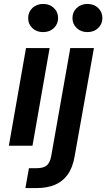

<svg xmlns="http://www.w3.org/2000/svg" viewBox="-20 -740 540 975"><path d="M25 0 112 -496H232L145 0ZM199 -577Q165 -577 144 -597.5Q123 -618 123 -648Q123 -679 144.5 -699.5Q166 -720 200 -720Q232 -720 253.5 -699.5Q275 -679 275 -648Q275 -618 253.5 -597.5Q232 -577 199 -577ZM109 215 127 114H167Q201 114 217.5 100Q234 86 240 53L337 -496H457L359 54Q349 112 323 147.5Q297 183 257.5 199Q218 215 167 215ZM424 -577Q391 -577 369.5 -597.5Q348 -618 348 -648Q348 -679 369.5 -699.5Q391 -720 424 -720Q457 -720 478.5 -699.5Q500 -679 500 -648Q500 -618 478.5 -597.5Q457 -577 424 -577Z"/></svg>

Font: DM Sans 28pt SemiBold
Style: Italic
Weight: 600
Italic angle: -10°
Version: Version 4.004;gftools[0.9.30]